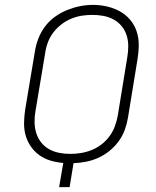

<svg xmlns="http://www.w3.org/2000/svg" viewBox="-20 -766 640 786"><path d="M222 0 239 -99Q212 -101 187 -108.5Q162 -116 141.5 -130.5Q121 -145 106.5 -166Q92 -187 85 -211.5Q78 -236 78.5 -263Q79 -290 83 -317L123 -556Q127 -582 137 -608Q147 -634 164 -657Q181 -680 204.5 -697Q228 -714 254 -724.5Q280 -735 306.5 -740.5Q333 -746 361 -746Q390 -746 418 -739.5Q446 -733 470 -720Q494 -707 512 -686Q530 -665 539 -638.5Q548 -612 548 -583Q548 -554 543 -524L504 -285Q500 -260 491 -235Q482 -210 466 -188Q450 -166 428.5 -148.5Q407 -131 382.5 -120Q358 -109 332.5 -104Q307 -99 281 -98L265 0ZM267 -136Q289 -136 311 -139.5Q333 -143 354.5 -151.5Q376 -160 395 -174.5Q414 -189 428 -208Q442 -227 450 -248.5Q458 -270 462 -292L501 -531Q505 -554 505 -577Q505 -600 498.5 -621Q492 -642 478 -659Q464 -676 444.5 -686.5Q425 -697 403 -701Q381 -705 358 -705Q335 -705 313.5 -701.5Q292 -698 270.5 -689Q249 -680 230.5 -665.5Q212 -651 198 -632.5Q184 -614 176 -592.5Q168 -571 165 -549L125 -310Q121 -287 121.5 -264.5Q122 -242 128.5 -221Q135 -200 148.5 -183Q162 -166 180.5 -155.5Q199 -145 221.5 -140.5Q244 -136 267 -136Z"/></svg>

Font: Iosevka Curly XLtEx
Style: Italic
Weight: 200
Width: 7
Italic angle: -9°
Monospace: yes
Designer: Belleve Invis
Foundry: Belleve Invis
Version: Version 11.1.0; ttfautohint (v1.8.3)